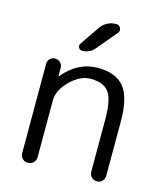

<svg xmlns="http://www.w3.org/2000/svg" viewBox="-113 -842 791 926"><g transform="rotate(15 282.5 -378.5)"><path d="M75 -38V-484Q75 -499 85.5 -509.5Q96 -520 111 -520Q126 -520 137 -509.5Q148 -499 148 -484V-443Q148 -442 149 -442Q150 -442 151 -443Q223 -530 322 -530Q413 -530 454 -479Q495 -428 495 -310V-38Q495 -22 484.5 -11Q474 0 458 0Q442 0 431 -11Q420 -22 420 -38V-300Q420 -399 393 -434.5Q366 -470 302 -470Q250 -470 201 -421.5Q152 -373 152 -322V-38Q152 -22 140.5 -11Q129 0 113 0Q97 0 86 -11Q75 -22 75 -38ZM274 -715Q303 -757 353 -757Q368 -757 374.5 -743Q381 -729 371 -718L288 -619Q264 -590 226 -590Q214 -590 208.5 -600.5Q203 -611 210 -621Z"/></g></svg>

Font: Rounded Mplus 1c
Style: Regular
Weight: 400
Version: Version 1.059.20150529